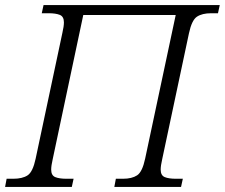

<svg xmlns="http://www.w3.org/2000/svg" viewBox="-37 -734 883 754"><path d="M-17 0 -11 -32H15Q51 -32 71.5 -45.5Q92 -59 103 -111L208 -605Q214 -631 214 -646Q214 -669 198 -675.5Q182 -682 154 -682H127L134 -714H826L819 -682H792Q757 -682 736.5 -668.5Q716 -655 705 -603L600 -109Q594 -83 594 -68Q594 -45 610 -38.5Q626 -32 654 -32H681L674 0H412L418 -32H446Q481 -32 501.5 -45.5Q522 -59 533 -111L653 -675H290L170 -109Q164 -83 164 -68Q164 -45 180 -38.5Q196 -32 224 -32H252L245 0Z"/></svg>

Font: Noto Serif Light
Style: Italic
Weight: 300
Italic angle: -12°
Designer: Monotype Design Team
Foundry: Monotype Imaging Inc.
Version: Version 2.013